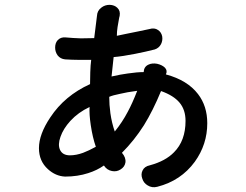

<svg xmlns="http://www.w3.org/2000/svg" viewBox="-20 -785 1040 811"><path d="M256.8 -627Q236.3 -628.9 223.6 -615.2Q212.9 -603.5 212.9 -584Q212.9 -565.4 223.6 -550.8Q235.4 -536.1 254.9 -534.2Q286.1 -532.2 309.6 -532.2Q330.1 -532.2 365.2 -532.2Q362.3 -510.7 361.3 -479.5Q360.4 -455.1 360.4 -429.7Q252.9 -380.9 192.4 -289.1Q144.5 -217.8 144.5 -159.2Q144.5 -104.5 182.6 -70.3Q214.8 -41 254.9 -39.1Q307.6 -39.1 352.5 -53.7Q389.6 -65.4 418.9 -85.9Q431.6 -66.4 453.1 -62.5Q472.7 -58.6 489.3 -69.3Q506.8 -80.1 509.8 -98.6Q512.7 -119.1 495.1 -139.6Q546.9 -191.4 587.9 -255.9Q626 -317.4 660.2 -400.4Q712.9 -381.8 738.3 -351.6Q763.7 -321.3 763.7 -274.4Q763.7 -190.4 714.8 -141.6Q678.7 -104.5 613.3 -86.9Q589.8 -82 582 -64.5Q574.2 -48.8 581.1 -30.3Q586.9 -11.7 603.5 -2Q622.1 9.8 644.5 3.9Q744.1 -21.5 802.7 -101.6Q855.5 -174.8 855.5 -264.6Q855.5 -336.9 816.4 -387.7Q771.5 -446.3 680.7 -470.7Q688.5 -486.3 676.8 -499Q665 -510.7 643.6 -515.6Q622.1 -519.5 606.4 -511.7Q587.9 -502.9 586.9 -480.5Q559.6 -480.5 519.5 -474.6Q489.3 -470.7 451.2 -461.9L460 -543.9Q497.1 -546.9 550.8 -557.6Q595.7 -566.4 633.8 -576.2Q651.4 -582 660.2 -598.6Q668 -614.3 665 -631.8Q661.1 -649.4 647.5 -658.2Q632.8 -668.9 610.4 -662.1Q593.8 -658.2 563.5 -652.3Q545.9 -648.4 510.7 -641.6L473.6 -633.8Q473.6 -651.4 476.6 -670.9Q478.5 -682.6 483.4 -710L485.4 -717.8Q489.3 -739.3 475.6 -752Q463.9 -763.7 443.4 -764.6Q422.9 -764.6 408.2 -752.9Q390.6 -740.2 389.6 -717.8L377.9 -624Q349.6 -623 321.3 -623Q289.1 -624 256.8 -627ZM275.4 -128.9Q244.1 -128.9 233.4 -152.3Q223.6 -173.8 235.4 -207Q247.1 -241.2 277.3 -274.4Q310.5 -310.5 358.4 -333Q356.4 -303.7 363.3 -256.8Q371.1 -204.1 384.8 -165Q354.5 -148.4 331.1 -139.6Q301.8 -128.9 275.4 -128.9ZM441.4 -376Q457 -382.8 487.3 -388.7Q514.6 -395.5 559.6 -401.4Q539.1 -348.6 519.5 -312.5Q497.1 -269.5 464.8 -229.5Q452.1 -265.6 446.3 -306.6Q441.4 -342.8 441.4 -376Z"/></svg>

Font: GungsuhChe
Style: Regular
Weight: 400
Monospace: yes
Version: Version 2.21